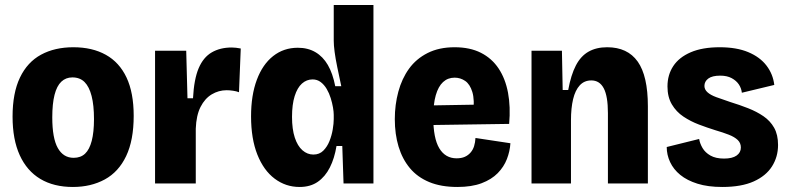

<svg xmlns="http://www.w3.org/2000/svg" viewBox="-20 -730 3138 764"><path d="M270 14Q194 14 140.5 -18Q87 -50 58.5 -112.5Q30 -175 30 -266Q30 -360 59.5 -421.5Q89 -483 143.5 -512.5Q198 -542 272 -542Q347 -542 401 -512Q455 -482 483.5 -421.5Q512 -361 512 -269Q512 -172 482 -109Q452 -46 397 -16Q342 14 270 14ZM273 -102Q301 -102 318.5 -118.5Q336 -135 345 -169.5Q354 -204 354 -256Q354 -311 344.5 -348Q335 -385 316.5 -403.5Q298 -422 268 -422Q242 -422 224 -405Q206 -388 197 -352.5Q188 -317 188 -263Q188 -180 210 -141Q232 -102 273 -102Z M597 0V-266V-528H721L726 -339H748Q752 -415 770.5 -458.5Q789 -502 822.5 -521.5Q856 -541 902 -541Q910 -541 919 -540Q928 -539 938 -537L931 -363Q921 -367 907 -369Q893 -371 882 -371Q850 -371 822.5 -354.5Q795 -338 778 -304.5Q761 -271 759 -218V0Z M1172 14Q1117 14 1073 -19Q1029 -52 1004 -115Q979 -178 979 -267Q979 -351 1002 -412.5Q1025 -474 1067 -507Q1109 -540 1165 -540Q1205 -540 1235 -522.5Q1265 -505 1284.5 -471.5Q1304 -438 1314 -387H1338Q1329 -429 1322 -463Q1315 -497 1311.5 -523.5Q1308 -550 1308 -568V-710H1466V-261V0H1347L1342 -149H1319Q1311 -100 1292.5 -63.5Q1274 -27 1244.5 -6.5Q1215 14 1172 14ZM1227 -115Q1251 -115 1266.5 -130.5Q1282 -146 1291 -168.5Q1300 -191 1304 -215Q1308 -239 1308 -256V-273Q1308 -285 1305 -302.5Q1302 -320 1296 -339.5Q1290 -359 1280 -376Q1270 -393 1256 -403.5Q1242 -414 1224 -414Q1200 -414 1181.5 -397.5Q1163 -381 1152.5 -347.5Q1142 -314 1142 -265Q1142 -216 1153 -182.5Q1164 -149 1183.5 -132Q1203 -115 1227 -115Z M1800 14Q1735 14 1688 -5.5Q1641 -25 1611 -61Q1581 -97 1566 -146.5Q1551 -196 1551 -256Q1551 -313 1565 -365Q1579 -417 1607.5 -456.5Q1636 -496 1681.5 -519Q1727 -542 1789 -542Q1850 -542 1893.5 -520Q1937 -498 1964 -457.5Q1991 -417 2001.5 -361Q2012 -305 2006 -237L1663 -232V-310L1900 -314L1863 -279Q1869 -333 1859.5 -364Q1850 -395 1831 -408Q1812 -421 1789 -421Q1762 -421 1743 -403.5Q1724 -386 1714 -351Q1704 -316 1704 -264Q1704 -180 1728 -140Q1752 -100 1797 -100Q1816 -100 1829.5 -106Q1843 -112 1852.5 -123Q1862 -134 1866.5 -148.5Q1871 -163 1872 -181L2011 -160Q2009 -128 1997 -97Q1985 -66 1960.5 -41Q1936 -16 1896.5 -1Q1857 14 1800 14Z M2095 0V-324V-528H2216L2219 -372H2241Q2252 -432 2271.5 -469.5Q2291 -507 2322 -524.5Q2353 -542 2396 -542Q2477 -542 2517.5 -485Q2558 -428 2558 -307V0H2399V-280Q2399 -347 2382.5 -378.5Q2366 -410 2333 -410Q2305 -410 2287 -390.5Q2269 -371 2260.5 -335.5Q2252 -300 2252 -251V0Z M2854 14Q2797 14 2755.5 1Q2714 -12 2687 -34Q2660 -56 2646.5 -85Q2633 -114 2633 -145L2762 -177Q2765 -159 2775.5 -141Q2786 -123 2807 -111Q2828 -99 2861 -99Q2894 -99 2911 -111Q2928 -123 2928 -143Q2928 -161 2915.5 -173Q2903 -185 2880 -194Q2857 -203 2826 -212Q2794 -222 2761 -234.5Q2728 -247 2699.5 -266Q2671 -285 2653.5 -314.5Q2636 -344 2636 -386Q2636 -432 2659 -467Q2682 -502 2728.5 -522Q2775 -542 2844 -542Q2911 -542 2957.5 -522.5Q3004 -503 3030 -469Q3056 -435 3061 -392L2932 -361Q2930 -379 2920 -394Q2910 -409 2891.5 -419Q2873 -429 2846 -429Q2814 -429 2798.5 -417.5Q2783 -406 2783 -388Q2783 -374 2795 -363Q2807 -352 2830 -343.5Q2853 -335 2886 -324Q2922 -313 2956.5 -299.5Q2991 -286 3018 -267.5Q3045 -249 3060.5 -221.5Q3076 -194 3076 -153Q3076 -106 3052 -68Q3028 -30 2979 -8Q2930 14 2854 14Z"/></svg>

Font: Bricolage Grotesque 96pt ExtraBold SemiCondensed ExtraBold
Style: Regular
Weight: 800
Width: 4
Version: Version 1.001;gftools[0.9.33.dev8+g029e19f]